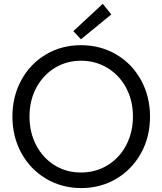

<svg xmlns="http://www.w3.org/2000/svg" viewBox="-20 -960 836 988"><path d="M43.9 -360.4Q43.9 -463.9 89.8 -547.9Q135.7 -631.8 216.3 -679.7Q296.9 -727.5 396.5 -727.5Q497.1 -727.5 578.4 -679.7Q659.7 -631.8 705.8 -547.6Q752 -463.4 752 -359.4Q752 -255.4 705.6 -171.6Q659.2 -87.9 578.4 -40Q497.6 7.8 398.4 7.8Q298.8 7.8 217.8 -40Q136.7 -87.9 90.3 -171.9Q43.9 -255.9 43.9 -360.4ZM664.1 -360.4Q664.1 -442.9 628.9 -508.3Q593.8 -573.7 532.7 -610.6Q471.7 -647.5 396.5 -647.5Q322.8 -647.5 262.2 -610.6Q201.7 -573.7 166.7 -508.3Q131.8 -442.9 131.8 -360.4Q131.8 -278.3 166.3 -212.6Q200.7 -147 261 -109.6Q321.3 -72.3 396.5 -72.3Q472.7 -72.3 533.9 -109.9Q595.2 -147.5 629.6 -213.4Q664.1 -279.3 664.1 -360.4ZM357.4 -799.8 508.8 -940.4 552.7 -885.7 396.5 -757.8Z"/></svg>

Font: Reddit Sans Vanilla
Style: Regular
Weight: 400
Designer: Stephen Hutchings
Foundry: Reddit
Version: Version 1.013